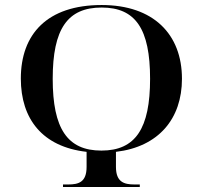

<svg xmlns="http://www.w3.org/2000/svg" viewBox="-20 -745 808 765"><path d="M231 0H537V-10H516C475 -10 442 -19 442 -80V-140C612 -160 705 -272 705 -431C705 -609 591 -725 385 -725C168 -725 63 -609 63 -432C63 -271 149 -160 325 -140V-80C325 -19 293 -10 252 -10H231ZM384 -145C248 -145 190 -233 190 -431C190 -630 249 -715 385 -715C520 -715 578 -630 578 -431C578 -233 520 -145 384 -145Z"/></svg>

Font: Noto Serif Display Medium
Style: Regular
Weight: 500
Designer: Monotype Design Team
Foundry: Monotype Imaging Inc.
Version: Version 2.009